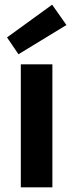

<svg xmlns="http://www.w3.org/2000/svg" viewBox="-20 -801 313 821"><path d="M69 0V-526H204V0ZM59 -569 10 -641 203 -781 264 -694Z"/></svg>

Font: DM Sans 9pt
Style: Bold
Weight: 700
Version: Version 4.004;gftools[0.9.30]